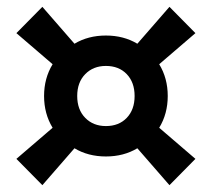

<svg xmlns="http://www.w3.org/2000/svg" viewBox="-20 -596 620 562"><path d="M104 -54 28 -131 134 -222Q109 -263 109 -315Q109 -367 134 -408L28 -499L104 -576L198 -468Q238 -492 290 -492Q342 -492 382 -468L476 -576L552 -499L446 -408Q471 -367 471 -315Q471 -263 446 -222L552 -131L476 -54L382 -162Q342 -138 290 -138Q238 -138 198 -162ZM290 -227Q328 -227 351 -251Q374 -275 374 -315Q374 -355 351 -379Q328 -403 290 -403Q253 -403 229.5 -379Q206 -355 206 -315Q206 -275 229.5 -251Q253 -227 290 -227Z"/></svg>

Font: Sometype Mono SemiBold
Style: Regular
Weight: 600
Designer: Ryoichi Tsunekawa
Foundry: Dharma Type
Version: Version 1.001